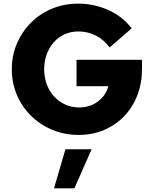

<svg xmlns="http://www.w3.org/2000/svg" viewBox="-20 -731 846 1056"><path d="M413 11Q335 11 268.5 -16.5Q202 -44 151.5 -93.5Q101 -143 73 -208.5Q45 -274 45 -350Q45 -426 73 -491.5Q101 -557 150.5 -606.5Q200 -656 266.5 -683.5Q333 -711 410 -711Q498 -711 576.5 -675.5Q655 -640 704 -575L583 -470Q550 -514 506 -536Q462 -558 410 -558Q370 -558 335.5 -542.5Q301 -527 276 -498.5Q251 -470 237 -432.5Q223 -395 223 -350Q223 -305 237.5 -266.5Q252 -228 278 -200Q304 -172 339 -156Q374 -140 416 -140Q456 -140 488.5 -155Q521 -170 544 -196.5Q567 -223 576 -257H401V-402H761V-353Q761 -274 735.5 -207.5Q710 -141 663 -92Q616 -43 552.5 -16Q489 11 413 11ZM277 305 340 90H484L389 305Z"/></svg>

Font: Red Hat Text VF
Style: Regular
Weight: 300
Designer: Pentagram, MCKL
Foundry: Pentagram, MCKL
Version: Version 1.023